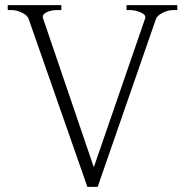

<svg xmlns="http://www.w3.org/2000/svg" viewBox="-20 -720 718 745"><path d="M91 -647Q86 -661 65 -671Q44 -681 25 -681H10V-700H218V-681H203Q178 -681 160 -672Q142 -663 147 -649L344 -71L543 -648Q548 -662 526.5 -671.5Q505 -681 484 -681H471V-700H668V-681H653Q633 -681 611.5 -670.5Q590 -660 585 -646L359 5H319Z"/></svg>

Font: Taviraj ExtraLight
Style: Regular
Weight: 275
Designer: Katatrad Team
Foundry: CadsonDemak
Version: Version 1.001